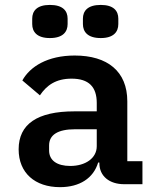

<svg xmlns="http://www.w3.org/2000/svg" viewBox="-20 -756 640 788"><path d="M489.7 0H564.6V-94.5H502.5V-340.2C502.5 -463.1 421.2 -528.1 286.6 -528.1C175.1 -528.1 103 -482.6 71.7 -425.8L143.8 -364.7C171.5 -405.9 209.2 -433.2 273.8 -433.2C344.8 -433.2 377.1 -399.1 377.1 -333.5V-299H285.5C133.2 -299 56.5 -246.8 56.5 -143.1C56.5 -46.2 123.6 12.1 226.2 12.1C306.8 12.1 363.3 -24.5 382.8 -88.8H387.8V-86.6C387.8 -32.7 429.3 0 489.7 0ZM112.2 -657.3C112.2 -625.4 131.7 -599.8 184.7 -599.8C238.3 -599.8 257.5 -625.4 257.5 -657.3V-679.3C257.5 -711.3 238.3 -735.8 184.7 -735.8C131.7 -735.8 112.2 -711.3 112.2 -679.3ZM181.5 -138.5V-159.1C181.5 -202.4 217 -225.5 288 -225.5H377.1V-155.9C377.1 -106.5 330.3 -74.9 268.5 -74.9C214.8 -74.9 181.5 -96.9 181.5 -138.5ZM320.3 -657.3C320.3 -625.4 339.8 -599.8 393.5 -599.8C446.4 -599.8 465.6 -625.4 465.6 -657.3V-679.3C465.6 -711.3 446.4 -735.8 393.5 -735.8C339.8 -735.8 320.3 -711.3 320.3 -679.3Z"/></svg>

Font: Margiela Mono SemiBold
Style: Regular
Weight: 600
Designer: Mike Abbink, Paul van der Laan, Pieter van Rosmalen
Foundry: Bold Monday
Version: Version 2.003 2021